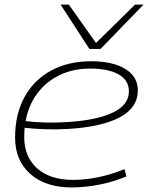

<svg xmlns="http://www.w3.org/2000/svg" viewBox="-20 -810 648 840"><path d="M533 -38Q478 -15 416 -2.5Q354 10 293 10Q179 10 112.5 -49Q46 -108 46 -208Q46 -310 87 -385Q128 -460 203 -501Q278 -542 379 -542Q473 -542 528 -508.5Q583 -475 583 -415Q583 -339 504.5 -297Q426 -255 279 -246Q230 -243 180 -244.5Q130 -246 88 -251Q86 -231 86 -210Q86 -124 142.5 -73.5Q199 -23 299 -23Q408 -23 525 -70ZM374 -510Q301 -510 242 -482Q183 -454 144 -402.5Q105 -351 92 -280Q133 -275 180.5 -274Q228 -273 276 -276Q403 -284 473.5 -317.5Q544 -351 544 -410Q544 -459 499 -484.5Q454 -510 374 -510ZM608 -790 420 -596H371L245 -790H281L400 -622L571 -790Z"/></svg>

Font: Georama Extended ExtraLight
Style: Italic
Weight: 200
Width: 7
Italic angle: -9°
Designer: Jean-Baptiste Levee
Foundry: Production Type
Version: Version 1.000